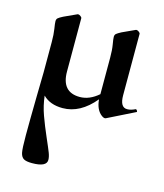

<svg xmlns="http://www.w3.org/2000/svg" viewBox="-103 -473 706 826"><g transform="rotate(15 250.5 -60.0)"><path d="M160.2 -145Q160.2 -53.2 241.2 -53.2Q284.2 -53.2 324.2 -87.9V-250Q324.2 -284.2 320.1 -308.1Q315.9 -332 315.9 -341.1Q315.9 -350.1 321.5 -355Q327.1 -359.9 342.8 -368.2L398.9 -394Q399.9 -395 403.8 -395Q407.7 -395 413.8 -390.6Q419.9 -386.2 419.9 -381.8V-108.9Q419.9 -54.7 452.1 -55.2Q468.3 -55.2 487.8 -64.9H488.8Q491.7 -64.9 494.4 -60.1Q497.1 -55.2 495.1 -54.2L374 5.9Q367.2 9.8 355.5 1.5Q328.1 -18.6 324.2 -64.9Q260.3 12.2 182.1 12.2Q126 12.2 94.2 -20Q99.1 23.9 114 64.9Q128.9 106 148.4 150.6Q168 195.3 174.6 212.6Q181.2 230 181.2 243.2Q181.6 274.9 116.2 274.9Q90.8 274.9 79.3 268.1Q67.9 261.2 64 243.2Q60.1 225.1 60.1 165.5Q60.1 106 62 -9.8L64 -115.2V-250Q64 -284.2 60.1 -308.1Q56.2 -332 56.2 -341.1Q56.2 -350.1 61.5 -355Q66.9 -359.9 83 -368.2L139.2 -394Q140.1 -395 144 -395Q147.9 -395 154.1 -390.6Q160.2 -386.2 160.2 -381.8Z"/></g></svg>

Font: Cormorant-Bold
Style: Bold
Weight: 700
Designer: Christian Thalmann (Catharsis Fonts)
Version: Version 3.000